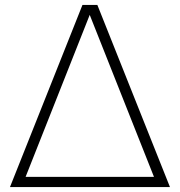

<svg xmlns="http://www.w3.org/2000/svg" viewBox="-20 -760 730 780"><path d="M20.5 0 315 -740H375.5L670.5 0ZM84 -41.5H605.5L344.5 -699.5Z"/></svg>

Font: Encode Sans SmExp XLt
Style: Regular
Weight: 200
Width: 6
Designer: Multiple Designers
Foundry: Impallari Type
Version: Version 3.002; ttfautohint (v1.8.3) -l 8 -r 50 -G 200 -x 14 